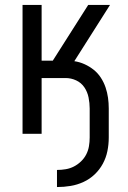

<svg xmlns="http://www.w3.org/2000/svg" viewBox="-20 -540 515 775"><path d="M210 215V146Q228 146 245.5 143Q263 140 278.5 132Q294 124 307 111.5Q320 99 328 83.5Q336 68 339 50.5Q342 33 342 15V-102Q342 -124 337.5 -146.5Q333 -169 320.5 -187.5Q308 -206 287.5 -215.5Q267 -225 245 -225H148V0H71V-520H148V-295H193L336 -520H424L280 -293Q301 -290 321 -281Q341 -272 358 -258.5Q375 -245 387 -226.5Q399 -208 406 -187.5Q413 -167 416 -145.5Q419 -124 419 -102V15Q419 43 413.5 70Q408 97 395 121Q382 145 362 164Q342 183 317 194.5Q292 206 265 210.5Q238 215 210 215Z"/></svg>

Font: Iosevka QP
Style: Regular
Weight: 400
Designer: Belleve Invis
Foundry: Belleve Invis
Version: Version 20.0.0; ttfautohint (v1.8.4)